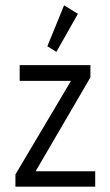

<svg xmlns="http://www.w3.org/2000/svg" viewBox="-20 -702 415 722"><path d="M192 -507 273 -650 221 -682 158 -528ZM38 0H338V-58H114L320 -411V-457H54V-398H247L38 -46Z"/></svg>

Font: Inconsolata Condensed
Style: Regular
Weight: 400
Width: 3
Monospace: yes
Designer: Raph Levien, Cyreal, Brenton Simpson
Foundry: Raph Levien, Cyreal, Google
Version: Version 3.100